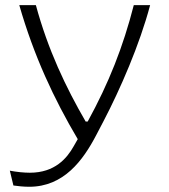

<svg xmlns="http://www.w3.org/2000/svg" viewBox="-20 -520 660 752"><path d="M120.5 -500H55.5C112.5 -301.5 191 -133 284.5 25L268.5 53C242.5 99.5 195 156.5 97 156.5C74 156.5 44.5 153.5 18.5 148.5L32.5 206.5C49.5 209 72.5 211.5 94.5 211.5C229.5 211.5 305 108.5 357 9L386 -46.5C450.5 -170 527 -345 568 -500H504C462 -336 406.5 -195.5 323.5 -44H315.5C237.5 -178.5 167.5 -326 120.5 -500Z"/></svg>

Font: Monaspace Argon ExtraLight
Style: Regular
Weight: 200
Designer: Riley Cran & the Lettermatic Team
Foundry: Lettermatic
Version: Version 1.000 (Monaspace Argon)